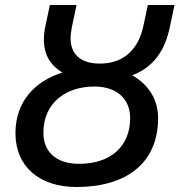

<svg xmlns="http://www.w3.org/2000/svg" viewBox="-20 -734 720 770"><path d="M287 16C483 16 614 -77 614 -260C614 -340 571 -398 510 -432C596 -464 642 -533 661 -625L680 -714H573L555 -630C536 -540 480 -479 380 -479C304 -479 263 -516 263 -581C263 -596 266 -613 269 -629L287 -714H180L162 -629C158 -610 156 -593 156 -576C156 -512 184 -471 230 -443C119 -408 42 -326 42 -200C42 -66 138 16 287 16ZM297 -77C202 -77 154 -128 154 -202C154 -320 243 -387 358 -387C449 -387 502 -337 502 -260C502 -148 425 -77 297 -77Z"/></svg>

Font: Noto Sans Medium
Style: Italic
Weight: 500
Italic angle: -12°
Designer: Monotype Design Team
Foundry: Monotype Imaging Inc.
Version: Version 2.013